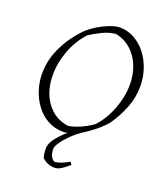

<svg xmlns="http://www.w3.org/2000/svg" viewBox="-155 -755 929 1074"><g transform="rotate(20 310.0 -217.5)"><path d="M296 214Q276 214 256.5 206.5Q237 199 222 184Q219 179 216.5 163.5Q214 148 214 127Q214 99 240 66Q266 33 299 5Q285 9 277 9Q223 9 181 -14Q139 -37 110 -76Q81 -115 66 -162.5Q51 -210 51 -259Q51 -344 91.5 -424Q132 -504 195 -565Q218 -585 248.5 -603.5Q279 -622 311 -634.5Q343 -647 370 -649Q419 -649 459.5 -626.5Q500 -604 529.5 -566Q559 -528 575.5 -479.5Q592 -431 592 -378Q592 -310 567.5 -248.5Q543 -187 505 -132Q480 -102 447 -75Q414 -48 377 -25Q344 -3 316 24.5Q288 52 271 77Q254 102 254 115Q254 148 264.5 164Q275 180 287 183Q308 180 327 172.5Q346 165 370 151L380 167Q361 184 338.5 199Q316 214 296 214ZM285 -32Q307 -34 334.5 -44Q362 -54 387.5 -68Q413 -82 430 -95Q479 -149 506.5 -222.5Q534 -296 534 -367Q534 -426 514 -476.5Q494 -527 456 -561.5Q418 -596 364 -607Q326 -604 286 -584.5Q246 -565 216 -545Q165 -491 137.5 -417.5Q110 -344 110 -271Q110 -213 129 -162.5Q148 -112 187 -77Q226 -42 285 -32Z"/></g></svg>

Font: Labrada Lght
Style: Italic
Weight: 300
Italic angle: -7°
Designer: Mercedes Jáuregui
Foundry: Omnibus-Type Team
Version: Version 1.000; ttfautohint (v1.8.4.7-5d5b)